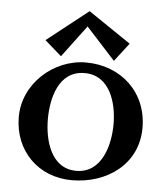

<svg xmlns="http://www.w3.org/2000/svg" viewBox="-52 -745 700 810"><g transform="rotate(5 298.0 -340.5)"><path d="M560 -228C560 -378 448 -482 299 -482C161 -482 36 -369 36 -229C36 -86 139 18 282 18C427 18 560 -71 560 -228ZM437 -233C437 -145 406 -23 297 -23C189 -23 159 -143 159 -230C159 -319 187 -437 297 -437C405 -437 437 -321 437 -233ZM295 -699 120 -561 191 -499 292 -634 415 -499 475 -577Z"/></g></svg>

Font: Original Surfer
Style: Regular
Weight: 400
Designer: Astigmatic (AOETI)
Foundry: Astigmatic (AOETI)
Version: Version 1.001